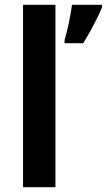

<svg xmlns="http://www.w3.org/2000/svg" viewBox="-20 -780 445 800"><path d="M211 0H76V-760H211ZM405 -750Q397 -729 384.5 -704Q372 -679 357.5 -652.5Q343 -626 327 -600H249V-613Q253 -627 258 -646Q263 -665 267 -685Q271 -705 274.5 -724.5Q278 -744 280 -760H405Z"/></svg>

Font: Noto Sans Oriya SemiBold
Style: Regular
Weight: 600
Version: Version 2.003